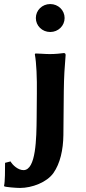

<svg xmlns="http://www.w3.org/2000/svg" viewBox="-55 -696 425 948"><path d="M127 -235 126 -116C125 -12 123 144 61 144C34 144 7 119 -3 101L-30 108C-30 141 -30 203 -35 221L-34 224C-27 228 26 232 44 232C102 232 176 205 209 158C242 111 257 44 258 -29L260 -246C261 -321 264 -363 269 -424C269 -431 266 -434 260 -434C246 -432 219 -429 191 -429C165 -429 139 -432 120 -432L117 -428C125 -385 128 -311 127 -235ZM122 -607C122 -569 153 -538 193 -538C233 -538 264 -569 264 -607C264 -645 233 -676 193 -676C153 -676 122 -645 122 -607Z"/></svg>

Font: Libertinus Sans
Style: Bold
Weight: 700
Designer: Philipp H. Poll, Khaled Hosny
Foundry: Caleb Maclennan
Version: Version 7.050;RELEASE